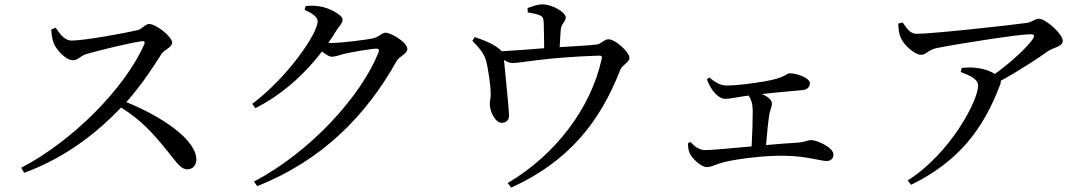

<svg xmlns="http://www.w3.org/2000/svg" viewBox="-20 -803 5000 880"><path d="M215 -668C216 -641 221 -618 227 -603C239 -575 281 -527 314 -527C340 -527 346 -547 378 -556C431 -571 567 -605 629 -614C640 -616 646 -613 641 -599C551 -397 312 -156 77 -34L91 -11C297 -86 442 -213 535 -310C626 -254 682 -191 743 -116C790 -58 808 -27 839 -27C866 -27 880 -49 880 -71C880 -163 722 -269 559 -335C630 -414 688 -505 721 -557C734 -576 769 -586 769 -608C769 -634 696 -693 663 -693C646 -693 633 -671 611 -665C558 -652 367 -617 308 -617C274 -617 253 -651 235 -676Z M1144 29 1159 50C1453 -66 1657 -271 1797 -522C1813 -548 1847 -556 1847 -578C1847 -609 1773 -653 1747 -653C1729 -653 1719 -634 1692 -628C1665 -621 1544 -606 1500 -606L1485 -607C1498 -625 1510 -643 1521 -662C1537 -687 1550 -695 1550 -714C1550 -734 1491 -767 1444 -774C1418 -778 1399 -777 1381 -775L1376 -758C1410 -743 1436 -725 1436 -706C1436 -647 1293 -444 1136 -327L1150 -307C1271 -368 1375 -461 1456 -567C1474 -553 1489 -543 1500 -543C1516 -543 1535 -550 1556 -556C1590 -564 1684 -580 1705 -580C1715 -580 1719 -576 1715 -563C1635 -362 1401 -105 1144 29Z M2399 -746C2419 -743 2440 -739 2454 -733C2470 -725 2471 -718 2472 -697C2473 -671 2474 -617 2474 -582C2411 -577 2335 -571 2279 -568C2273 -576 2264 -583 2248 -593C2222 -610 2188 -622 2156 -633L2145 -616C2172 -587 2198 -562 2208 -524C2217 -492 2230 -404 2229 -370C2229 -352 2224 -335 2225 -323C2226 -291 2250 -239 2281 -240C2301 -241 2314 -253 2313 -277C2313 -301 2294 -482 2290 -528C2305 -519 2316 -514 2330 -514C2364 -514 2479 -540 2724 -548C2738 -548 2741 -546 2737 -530C2687 -305 2525 -93 2307 36L2323 57C2583 -61 2729 -241 2823 -483C2831 -505 2865 -517 2865 -538C2865 -563 2802 -623 2768 -623C2750 -623 2734 -601 2715 -599C2676 -594 2606 -591 2545 -587L2550 -667C2553 -697 2573 -702 2573 -724C2573 -745 2513 -783 2467 -783C2442 -783 2421 -774 2398 -766Z M3133 -147C3134 -124 3136 -111 3142 -99C3151 -78 3193 -37 3220 -37C3240 -37 3261 -50 3295 -59C3365 -77 3505 -92 3583 -89C3677 -87 3743 -65 3769 -65C3788 -65 3800 -77 3800 -95C3800 -125 3730 -161 3694 -161C3683 -161 3673 -152 3633 -149C3594 -147 3544 -143 3491 -138C3495 -190 3501 -246 3506 -278C3509 -297 3518 -314 3518 -328C3518 -346 3498 -361 3472 -372C3552 -381 3630 -387 3658 -390C3683 -392 3692 -407 3692 -422C3692 -444 3636 -467 3600 -467C3581 -467 3584 -446 3478 -429C3412 -418 3348 -411 3311 -411C3281 -411 3256 -427 3231 -448L3220 -440C3226 -421 3237 -401 3249 -385C3264 -366 3284 -350 3304 -350C3325 -350 3360 -358 3411 -365C3424 -346 3430 -325 3430 -292C3430 -254 3428 -184 3425 -132C3332 -124 3243 -115 3214 -115C3185 -115 3164 -131 3145 -152Z M4383 -473C4426 -457 4463 -441 4463 -410C4463 -343 4337 -100 4140 24L4156 44C4374 -63 4487 -211 4564 -415C4567 -422 4567 -428 4567 -433C4655 -481 4741 -538 4784 -569C4807 -585 4851 -589 4851 -616C4851 -648 4772 -717 4742 -717C4723 -717 4712 -702 4686 -698C4625 -689 4254 -648 4182 -648C4152 -648 4139 -670 4117 -700L4097 -695C4098 -671 4100 -648 4109 -629C4123 -596 4173 -552 4201 -552C4227 -552 4231 -573 4270 -582C4379 -604 4653 -646 4700 -646C4720 -646 4725 -642 4713 -623C4685 -583 4613 -517 4540 -464C4522 -476 4491 -488 4453 -492C4433 -495 4415 -494 4388 -492Z"/></svg>

Font: Noto Serif HK Medium
Style: Regular
Weight: 500
Designer: Ryoko NISHIZUKA 西塚涼子 (kana & ideographs); Frank Grießhammer (Latin, Greek & Cyrillic); Wenlong ZHANG 张文龙 (bopomofo); San
Foundry: Adobe
Version: Version 2.001;hotconv 1.1.0;makeotfexe 2.6.0